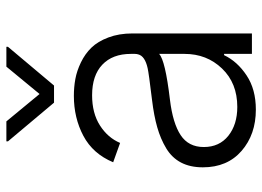

<svg xmlns="http://www.w3.org/2000/svg" viewBox="-129 -673 814 596"><g transform="rotate(-90 278.0 -375.0)"><path d="M199.2 -762.2 284.2 -659.2 369.1 -762.2H430.7V-757.3L310.5 -614.3H257.3L137.2 -757.3V-762.2ZM235.8 12.2Q158.7 12.2 107.7 -32Q56.6 -76.2 56.6 -152.3Q56.6 -191.9 71.5 -220.2Q86.4 -248.5 115.7 -266.1Q145 -283.7 180.9 -293.9Q216.8 -304.2 266.1 -310.1Q350.1 -320.3 364.3 -323.7Q401.9 -332 407.2 -353Q408.7 -357.9 408.7 -363.3V-376Q408.7 -432.6 375.2 -464.4Q341.8 -496.1 280.3 -496.1Q224.6 -496.1 186.5 -471.7Q148.4 -447.3 132.3 -409.2L72.3 -430.7Q98.6 -493.7 154.3 -523.2Q210 -552.7 278.3 -552.7Q305.7 -552.7 330.8 -548.1Q356 -543.5 382.3 -530.8Q408.7 -518.1 428 -498.3Q447.3 -478.5 459.7 -445.6Q472.2 -412.6 472.2 -370.6V0H408.7V-86.4H404.8Q385.3 -45.4 342 -16.6Q298.8 12.2 235.8 12.2ZM244.1 -45.4Q317.9 -45.4 363.3 -92.8Q408.7 -140.1 408.7 -209V-288.1Q389.2 -269 266.1 -254.4Q193.4 -245.6 156.5 -221.2Q119.6 -196.8 119.6 -149.4Q119.6 -101.1 154.5 -73.2Q189.5 -45.4 244.1 -45.4Z"/></g></svg>

Font: Interop Light
Style: Regular
Weight: 300
Designer: Rasmus Andersson, Google, Jang Haemin
Foundry: jhaemin
Version: Version 1.007